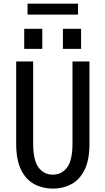

<svg xmlns="http://www.w3.org/2000/svg" viewBox="-20 -1044 590 1074"><path d="M275.5 11Q218.5 11 172 -13.8Q125.5 -38.5 98 -93.8Q70.5 -149 70.5 -241V-700H165.5V-242Q165.5 -147 195.8 -107Q226 -67 275.5 -67Q325 -67 355.2 -107Q385.5 -147 385.5 -242V-700H480.5V-241Q480.5 -149 453 -93.8Q425.5 -38.5 379 -13.8Q332.5 11 275.5 11ZM115.5 -883H216.5V-770.5H115.5ZM332 -883H433.5V-770.5H332ZM134 -962.5V-1023.5H416.5V-962.5Z"/></svg>

Font: Trispace SemiCondensed
Style: Regular
Weight: 400
Width: 4
Designer: Tyler Finck
Foundry: Etcetera Type Company
Version: Version 1.210; ttfautohint (v1.8.3)